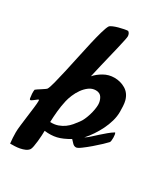

<svg xmlns="http://www.w3.org/2000/svg" viewBox="-230 -783 910 1037"><g transform="rotate(30 224.5 -265.0)"><path d="M255 -688Q268 -679 268 -660Q268 -655 263.5 -633.5Q259 -612 252 -582Q245 -552 236.5 -517.5Q228 -483 221 -453Q214 -423 209 -401Q204 -379 203 -375Q223 -398 253 -415Q283 -432 318 -432Q356 -432 387 -413.5Q418 -395 429 -356Q433 -341 434 -322Q435 -303 435 -287Q435 -258 426.5 -228.5Q418 -199 404.5 -171.5Q391 -144 373.5 -118Q356 -92 337 -71Q353 -81 368.5 -95.5Q384 -110 400.5 -124.5Q417 -139 433.5 -153Q450 -167 468 -178Q471 -175 472.5 -166.5Q474 -158 474 -148.5Q474 -139 473 -130Q472 -121 469 -118Q463 -111 443 -92Q423 -73 399.5 -53Q376 -33 355 -17.5Q334 -2 325 -2Q312 -2 302.5 -12.5Q293 -23 285 -31Q243 -6 209.5 2Q176 10 134 5Q134 16 133 34.5Q132 53 130 71.5Q128 90 125 106Q122 122 118 128Q110 139 96 145Q82 151 66.5 154Q51 157 35 157.5Q19 158 7 158Q5 141 4 123.5Q3 106 3 89Q3 73 6.5 44Q10 15 14 -16Q18 -47 21.5 -75Q25 -103 25 -118Q25 -128 18.5 -123.5Q12 -119 3.5 -112Q-5 -105 -12.5 -101Q-20 -97 -22 -108Q-24 -119 -25 -133.5Q-26 -148 -24 -160Q-21 -163 -12.5 -168.5Q-4 -174 6 -180.5Q16 -187 24 -192.5Q32 -198 34 -201Q41 -213 50 -248Q59 -283 69.5 -329.5Q80 -376 91 -428Q102 -480 112.5 -526Q123 -572 133 -607Q143 -642 151 -655Q155 -661 169 -667Q183 -673 199.5 -677.5Q216 -682 231.5 -685Q247 -688 255 -688ZM136 -51Q163 -50 184 -57.5Q205 -65 221.5 -77Q238 -89 250.5 -104Q263 -119 274 -134Q282 -144 289.5 -160.5Q297 -177 302.5 -195Q308 -213 311 -230.5Q314 -248 314 -261Q314 -284 302.5 -303.5Q291 -323 265 -323Q242 -323 223 -309Q204 -295 189.5 -274.5Q175 -254 165.5 -231Q156 -208 152 -190Q144 -155 140.5 -119Q137 -83 136 -51Z"/></g></svg>

Font: Praegefest
Style: Regular
Weight: 600
Designer: Peter Wiegel nach alter Vorlage
Foundry: Peter Wiegel
Version: Version 1.000